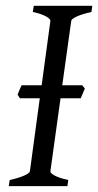

<svg xmlns="http://www.w3.org/2000/svg" viewBox="-20 -635 335 655"><path d="M255.4 -299.8H186.5L151.9 -50.8Q150.9 -44.9 166 -36.4Q181.2 -27.8 212.9 -21L210 0H9.8L13.2 -21Q43.9 -27.8 62.3 -35.9Q80.6 -43.9 82 -50.8L115.7 -299.8H47.9L40 -312Q43 -319.3 46.4 -327.9Q49.8 -336.4 53.7 -344.2H122.1L151.9 -564Q152.8 -569.8 137.7 -578.6Q122.6 -587.4 91.8 -594.2L95.2 -615.2H294.9L292 -594.2Q261.2 -587.4 242.7 -579.1Q224.1 -570.8 223.1 -564L192.4 -344.2H260.3L269.5 -333Z"/></svg>

Font: Gentium
Style: Italic
Weight: 400
Italic angle: -7°
Designer: J. Victor Gaultney
Version: Version 1.02; 2005; OFL release